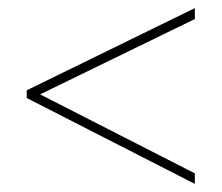

<svg xmlns="http://www.w3.org/2000/svg" viewBox="-20 -596 547 474"><path d="M461 -142V-168L79 -363L461 -549V-576L46 -373V-354Z"/></svg>

Font: Noto Sans Gujarati UI SemiCondensed Thin
Style: Regular
Weight: 100
Width: 4
Designer: Jelle Bosma - Monotype Design Team, Universal Thirst
Foundry: Monotype Imaging Inc.
Version: Version 2.106